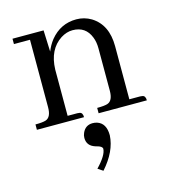

<svg xmlns="http://www.w3.org/2000/svg" viewBox="-102 -510 760 845"><g transform="rotate(-15 277.5 -87.5)"><path d="M219.7 -24.4H175.8V-235.4Q178.7 -326.2 240.2 -366.2Q266.6 -382.8 293.9 -382.8Q353.5 -382.8 375 -327.1Q383.8 -304.7 383.8 -276.4V-83Q383.8 -38.1 358.4 -29.3Q343.8 -24.4 310.5 -24.4V0H530.3Q530.3 -21.5 515.6 -23.4Q511.7 -24.4 505.9 -24.4H457V-266.6Q457 -364.3 389.6 -406.2Q358.4 -424.8 322.3 -424.8Q250 -424.8 203.1 -367.2Q185.5 -344.7 174.8 -317.4L170.9 -415H29.3V-390.6H102.5V-83Q102.5 -38.1 77.1 -29.3Q62.5 -24.4 29.3 -24.4V0H244.1Q244.1 -21.5 229.5 -23.4Q225.6 -24.4 219.7 -24.4ZM333 106.4Q333 50.8 293 38.1Q283.2 35.2 273.4 35.2Q240.2 35.2 226.6 66.4Q221.7 77.1 221.7 88.9Q221.7 125 258.8 136.7Q262.7 137.7 265.6 138.7Q289.1 144.5 290 156.2Q289.1 185.5 242.2 234.4L265.6 250Q329.1 178.7 333 106.4Z"/></g></svg>

Font: Abhaya Libre
Style: Regular
Weight: 400
Designer: Pushpananda Ekanayake, Sol Matas, Pathum Egodawatta
Foundry: Mooniak
Version: Version 1.050 ; ttfautohint (v1.6)